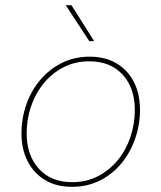

<svg xmlns="http://www.w3.org/2000/svg" viewBox="-20 -717 624 742"><path d="M258 5Q198 5 154.5 -21Q111 -47 87 -93.5Q63 -140 63 -201Q63 -259 81.5 -312.5Q100 -366 135 -407.5Q170 -449 218.5 -473.5Q267 -498 327 -498Q387 -498 430.5 -472Q474 -446 497.5 -400Q521 -354 521 -292Q521 -235 502.5 -181.5Q484 -128 449.5 -86Q415 -44 366.5 -19.5Q318 5 258 5ZM259 -13Q314 -13 358.5 -36Q403 -59 435 -98Q467 -137 484 -187.5Q501 -238 501 -292Q501 -377 454 -428.5Q407 -480 325 -480Q270 -480 225.5 -457Q181 -434 149 -395Q117 -356 100 -306Q83 -256 83 -202Q83 -117 130 -65Q177 -13 259 -13ZM325 -558 234 -697H256L344 -558Z"/></svg>

Font: Hanken Grotesk Thin
Style: Italic
Weight: 250
Italic angle: -8°
Designer: Alfredo Marco Pradil
Foundry: Hanken Design Co.
Version: Version 3.013